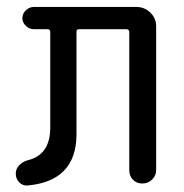

<svg xmlns="http://www.w3.org/2000/svg" viewBox="-20 -540 540 565"><path d="M60.5 5.9Q46.9 6.8 36.6 -3.4Q26.4 -13.7 26.4 -29.3Q26.4 -43 36.6 -53.7Q46.9 -64.5 61.5 -68.4Q127.9 -84 127.9 -165V-446.3Q127.9 -454.1 119.1 -454.1H79.1Q66.4 -454.1 56.2 -463.9Q45.9 -473.6 45.9 -486.8Q45.9 -500 56.2 -509.8Q66.4 -519.5 79.1 -519.5H381.8Q405.3 -519.5 422.4 -502.9Q439.5 -486.3 439.5 -462.9V-39.1Q439.5 -23.4 427.7 -11.7Q416 0 398.9 0Q381.8 0 371.1 -11.2Q360.4 -22.5 360.4 -39.1V-446.3Q360.4 -454.1 350.6 -454.1H212.9Q205.1 -454.1 205.1 -446.3V-143.6Q204.1 -6.8 60.5 5.9Z"/></svg>

Font: Rounded Mgen+ 1m regular
Style: Regular
Weight: 400
Designer: [Source Han Sans]
Ryoko NISHIZUKA  (kana & ideographs); Paul D. Hunt (Latin, Greek & Cyrillic); Wenlong ZHANG  (bopomofo
Version: Version 1.059.20150602